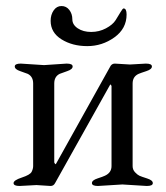

<svg xmlns="http://www.w3.org/2000/svg" viewBox="-20 -614 550 637"><path d="M390 -586Q400 -586 400 -566Q400 -519 359.5 -490Q319 -461 269.5 -461Q220 -461 184 -483.5Q148 -506 148 -545Q148 -565 158 -579.5Q168 -594 184 -594Q200 -594 210 -581Q220 -568 220 -550Q220 -532 238 -520Q256 -508 282.5 -508Q309 -508 331.5 -520Q354 -532 363.5 -547Q373 -562 380 -574Q387 -586 390 -586ZM467 3 386 -2 305 3Q285 3 285 -6.5Q285 -16 303.5 -22Q322 -28 328 -31Q350 -41 350 -63V-329Q348 -333 346 -334L163 -7Q158 3 148 3L101 0L45 3Q25 3 25 -6.5Q25 -16 52.5 -25Q80 -34 85 -44Q90 -54 90 -63V-337Q90 -360 72 -369Q65 -372 47 -378Q29 -384 29 -393.5Q29 -403 49 -403L126 -398L201 -403Q221 -403 221 -393.5Q221 -384 203 -378Q185 -372 178 -369Q160 -360 160 -337V-75Q162 -70 165 -69L345 -392Q350 -403 361 -403L411 -400L464 -403Q484 -403 484 -393.5Q484 -384 465.5 -378Q447 -372 440 -369Q420 -360 420 -337V-63Q420 -51 428 -42.5Q436 -34 442.5 -31Q449 -28 468 -22Q487 -16 487 -6.5Q487 3 467 3Z"/></svg>

Font: EB Garamond
Style: Regular
Weight: 400
Version: Version 0.012